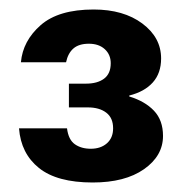

<svg xmlns="http://www.w3.org/2000/svg" viewBox="-20 -732 391 404"><path d="M175 -348Q100 -348 62 -378.5Q24 -409 20 -462H121Q124 -438 137.5 -428.5Q151 -419 171 -419Q192 -419 205 -430.5Q218 -442 218 -462Q218 -484 203.5 -495Q189 -506 165 -506H125V-556H161Q185 -556 199 -566.5Q213 -577 213 -599Q213 -617 200.5 -628.5Q188 -640 167 -640Q146 -640 134.5 -630Q123 -620 119 -601H24Q28 -646 65.5 -679Q103 -712 177 -712Q240 -712 279.5 -682.5Q319 -653 319 -609Q319 -578 301.5 -558.5Q284 -539 252 -531V-529Q285 -519 304 -499Q323 -479 323 -446Q323 -404 283 -376Q243 -348 175 -348Z"/></svg>

Font: Host Grotesk Light
Style: Bold
Weight: 700
Version: Version 1.003